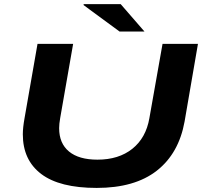

<svg xmlns="http://www.w3.org/2000/svg" viewBox="-20 -900 994 932"><path d="M560.1 -747.1 384.8 -876 387.2 -879.9H565.9L681.2 -747.1ZM449.2 12.2Q269.5 12.2 180.2 -55.4Q90.8 -123 90.8 -248Q90.8 -280.3 99.1 -326.2L162.1 -687H335L272 -326.2Q267.1 -297.9 267.1 -277.8Q267.1 -204.1 314.9 -164.6Q362.8 -125 453.1 -125Q556.2 -125 622.3 -177.7Q688.5 -230.5 705.1 -326.2L769 -687H940.9L876 -310.1Q848.1 -155.3 741.2 -71.5Q634.3 12.2 449.2 12.2Z"/></svg>

Font: Archivo Expanded
Style: Bold Italic
Weight: 700
Width: 7
Italic angle: -10°
Designer: Hector Gatti
Foundry: Omnibus-Type
Version: Version 2.001